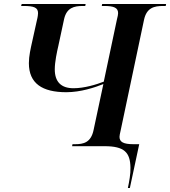

<svg xmlns="http://www.w3.org/2000/svg" viewBox="-20 -734 854 964"><path d="M622 210H632L679 -10H650C598 -10 580 -22 580 -47C580 -53 582 -63 586 -80L703 -634C716 -696 755 -704 799 -704H812L814 -714H493L491 -704H504C552 -704 573 -695 573 -668C573 -663 571 -650 567 -636L501 -324C465 -310 404 -291 349 -291C287 -291 255 -323 255 -386C255 -423 266 -474 273 -504L302 -639C315 -695 352 -704 395 -704H408L410 -714H89L86 -704H99C151 -704 171 -696 171 -668C171 -664 170 -650 165 -631L142 -527C134 -491 125 -453 125 -417C125 -315 192 -271 313 -271C385 -271 457 -295 499 -312L450 -82C437 -18 399 -10 357 -10H344L342 0H505C604 0 634 31 635 108C636 139 629 177 622 210Z"/></svg>

Font: Noto Serif Display SemiBold
Style: Italic
Weight: 600
Italic angle: -12°
Designer: Monotype Design Team
Foundry: Monotype Imaging Inc.
Version: Version 2.009